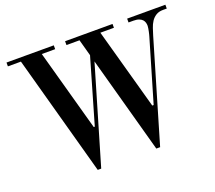

<svg xmlns="http://www.w3.org/2000/svg" viewBox="-120 -862 1164 1038"><g transform="rotate(-20 462.0 -343.0)"><path d="M459 -543 295 14H275L85 -678H10V-700H282V-678H205L334 -211H340L448 -583L422 -678H347V-700H620V-678H542L671 -212H679L784 -569Q785 -573 787 -580Q789 -587 790.5 -595.5Q792 -604 793.5 -612Q795 -620 795 -626Q795 -635 792.5 -644Q790 -653 783.5 -660.5Q777 -668 764.5 -673Q752 -678 732 -678H704V-700H924V-678H902Q878 -678 861.5 -667.5Q845 -657 834.5 -641Q824 -625 817.5 -605Q811 -585 805 -566L634 14H612Z"/></g></svg>

Font: EIisabethische
Style: Book
Weight: 400
Designer: Salychow
Version: Version 1.3